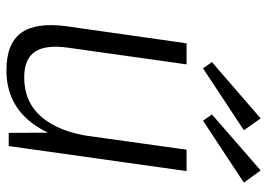

<svg xmlns="http://www.w3.org/2000/svg" viewBox="-134 -670 812 583"><g transform="rotate(90 271.5 -379.0)"><path d="M125 -178Q116 -111 138 -79Q160 -47 216 -47Q290 -47 335.5 -99.5Q381 -152 395 -251L430 -316L421 -255Q403 -127 345.5 -60Q288 7 194 7Q113 7 80.5 -37.5Q48 -82 60 -174L112 -540H176ZM424 0H384L383 -168L435 -540H500ZM376 -714 188 -590 169 -617 340 -765ZM535 -714 347 -590 328 -617 498 -765Z"/></g></svg>

Font: Pathway Extreme SemiCondensed ExtraLight
Style: Italic
Weight: 250
Width: 4
Italic angle: -8°
Version: Version 1.001;gftools[0.9.26]